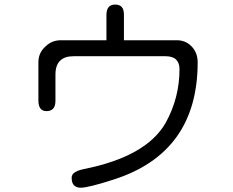

<svg xmlns="http://www.w3.org/2000/svg" viewBox="-20 -788 1040 857"><path d="M533.2 -721.7Q533.2 -747.1 522.9 -757.3Q512.7 -767.6 494.1 -767.6Q455.1 -767.6 455.1 -721.7V-608.4H252Q211.9 -608.4 184.6 -582Q151.4 -553.7 151.4 -509.8V-338.9Q151.4 -312.5 163.1 -300.8Q171.9 -292 188.5 -292Q206.1 -292 216.8 -302.7Q227.5 -313.5 227.5 -338.9V-456.1Q227.5 -516.6 273.4 -532.2Q289.1 -537.1 309.6 -537.1H717.8Q751 -537.1 766.1 -522Q781.2 -506.8 781.2 -479.5Q781.2 -351.6 719.7 -240.2Q633.8 -88.9 353.5 -33.2Q321.3 -26.4 308.6 -14.6Q299.8 -5.9 299.8 5.9Q299.8 35.2 318.4 44.9Q327.1 49.8 340.8 49.8Q374 49.8 483.4 14.6Q862.3 -104.5 862.3 -509.8Q862.3 -553.7 834 -582Q807.6 -608.4 769.5 -608.4H533.2Z"/></svg>

Font: FakePearl
Style: Light
Weight: 350
Version: Version 1.2